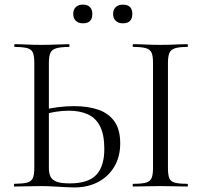

<svg xmlns="http://www.w3.org/2000/svg" viewBox="-20 -819 891 843"><path d="M305.8 4Q289.4 4 263.9 2.5Q238.4 1 211.2 -0.5Q184 -2 160.6 -2Q129.4 -2 98.5 -1Q67.6 0 43.4 0Q41.2 0 41.2 -6Q41.2 -12 43.4 -12Q79.8 -12.4 98.5 -17.1Q117.2 -21.8 123.9 -36.6Q130.6 -51.4 130.6 -81V-544Q130.6 -573.6 124.4 -588Q118.2 -602.4 99.9 -607.5Q81.6 -612.6 45.2 -613Q42.4 -613 42.4 -619Q42.4 -625 45.2 -625Q69 -625 98 -623.5Q127 -622 160.8 -622Q197 -622 228.1 -623.5Q259.2 -625 282.4 -625Q285.2 -625 285.2 -619Q285.2 -613 282.4 -613Q245.4 -612.6 226.6 -607Q207.8 -601.4 201.2 -586.6Q194.6 -571.8 194.6 -542V-81Q194.6 -59.8 201.2 -44.7Q207.8 -29.6 227.4 -21.7Q247 -13.8 286.2 -13.8Q367.6 -13.8 402.8 -51.3Q438 -88.8 438 -164.8Q438 -228 419.1 -264.8Q400.2 -301.6 365.1 -317.3Q330 -333 282.2 -333Q253.6 -333 224.9 -328.3Q196.2 -323.6 167.6 -316L165.6 -335.8Q199.6 -344 234.9 -348.5Q270.2 -353 306.6 -353Q365.4 -353 410.7 -337.7Q456 -322.4 481.9 -286.7Q507.8 -251 507.8 -189Q507.8 -131.6 482.4 -88.1Q457 -44.6 411.6 -20.3Q366.2 4 305.8 4ZM717.4 -81Q717.4 -52 723.2 -37Q729 -22 747.6 -17Q766.2 -12 802.8 -12Q805 -12 805 -6Q805 0 802.8 0Q778.4 0 748.8 -1Q719.2 -2 683.6 -2Q650 -2 619.8 -1Q589.6 0 565.2 0Q562.4 0 562.4 -6Q562.4 -12 565.2 -12Q601.8 -12 620.5 -17Q639.2 -22 645.5 -37Q651.8 -52 651.8 -81V-544Q651.8 -573 645.5 -587.5Q639.2 -602 620.5 -607.5Q601.8 -613 565.2 -613Q562.4 -613 562.4 -619Q562.4 -625 565.2 -625Q589.6 -625 619.8 -623.5Q650 -622 683.6 -622Q719.2 -622 749.3 -623.5Q779.4 -625 802.8 -625Q805 -625 805 -619Q805 -613 802.8 -613Q766.4 -613 748.1 -607Q729.8 -601 723.6 -586Q717.4 -571 717.4 -542ZM344.6 -716.6Q324.4 -716.6 313 -727.5Q301.6 -738.4 301.6 -758Q301.6 -777.2 313 -788Q324.4 -798.8 344.6 -798.8Q364 -798.8 374.7 -788Q385.4 -777.2 385.4 -758Q385.4 -716.6 344.6 -716.6ZM519.4 -716.6Q500 -716.6 488.3 -727.5Q476.6 -738.4 476.6 -758Q476.6 -777.2 488.3 -787.9Q500 -798.6 519.4 -798.6Q561 -798.6 561 -758Q561 -716.6 519.4 -716.6Z"/></svg>

Font: Cormorant Infant Light
Style: Regular
Weight: 300
Designer: Christian Thalmann (Catharsis Fonts)
Foundry: Catharsis Fonts
Version: Version 4.001